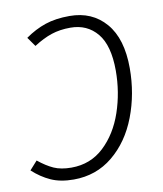

<svg xmlns="http://www.w3.org/2000/svg" viewBox="-87 -762 714 839"><g transform="rotate(-10 269.5 -342.5)"><path d="M498 -426Q498 -312 459.5 -211.5Q421 -111 347 -50Q273 11 173 11Q114 11 72 -8Q30 -27 -7 -61L27 -99Q63 -70 94.5 -56Q126 -42 172 -42Q257 -42 316.5 -98Q376 -154 406 -242Q436 -330 436 -426Q436 -538 391.5 -591.5Q347 -645 273 -645Q226 -645 188.5 -632.5Q151 -620 109 -593L80 -634Q124 -665 170 -680.5Q216 -696 278 -696Q378 -696 438 -626.5Q498 -557 498 -426Z"/></g></svg>

Font: Fira Sans Light
Style: Italic
Weight: 300
Italic angle: -8°
Designer: bBox Type GmbH & Carrois Corporate GbR & Edenspiekermann AG
Foundry: bBox Type GmbH & Carrois Corporate GbR & Edenspiekermann AG
Version: Version 4.301